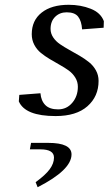

<svg xmlns="http://www.w3.org/2000/svg" viewBox="-20 -474 451 797"><path d="M58.1 -53.2 60.1 -80.1 147.9 -86.9Q150.4 -55.7 168.2 -37.8Q186 -20 221.2 -20Q256.8 -20 280 -47.4Q303.2 -74.7 303.2 -113.8Q303.2 -134.3 292.7 -151.6Q282.2 -168.9 265.4 -181.2Q248.5 -193.4 228 -204.8Q207.5 -216.3 187 -228.5Q166.5 -240.7 149.7 -254.4Q132.8 -268.1 122.3 -288.1Q111.8 -308.1 111.8 -332Q111.8 -389.2 152.8 -421.6Q193.8 -454.1 265.1 -454.1Q314.9 -454.1 356.4 -437.7Q397.9 -421.4 411.1 -386.2L410.2 -358.9L320.8 -352.1Q318.4 -386.7 304.4 -404.8Q290.5 -422.9 256.8 -422.9Q228 -422.9 209 -404.3Q189.9 -385.7 189.9 -354Q189.9 -335 200.9 -318.6Q211.9 -302.2 229.5 -290.3Q247.1 -278.3 268.3 -266.6Q289.6 -254.9 310.8 -242.4Q332 -230 349.6 -215.8Q367.2 -201.7 378.2 -181.9Q389.2 -162.1 389.2 -138.2Q389.2 -73.7 343 -33Q296.9 7.8 210.9 7.8Q84.5 7.8 58.1 -53.2ZM104 146 108.9 119.1H180.2Q276.9 119.1 276.9 167Q276.9 231.4 136.2 303.2L127.9 282.2Q168.9 252.4 186.5 228.3Q204.1 204.1 204.1 180.2Q204.1 146 147.9 146Z"/></svg>

Font: Dehuti Alt
Style: Bold-Italic
Weight: 700
Version: Version 1.2